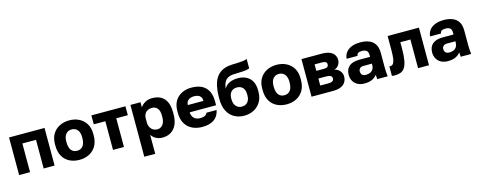

<svg xmlns="http://www.w3.org/2000/svg" viewBox="-34 -1569 6524 2613"><g transform="rotate(-15 3228.0 -262.5)"><path d="M50 0V-530H550V0H396V-404H204V0Z M900 13Q826 13 764.5 -16Q703 -45 666.5 -106.5Q630 -168 630 -260V-280Q630 -366 666.5 -424.5Q703 -483 764.5 -513Q826 -543 900 -543Q975 -543 1036 -513Q1097 -483 1133.5 -424.5Q1170 -366 1170 -280V-260Q1170 -169 1133.5 -108.5Q1097 -48 1036 -17.5Q975 13 900 13ZM900 -115Q936 -115 961 -132.5Q986 -150 999 -183Q1012 -216 1012 -260V-280Q1012 -320 999 -350Q986 -380 961 -397.5Q936 -415 900 -415Q864 -415 839 -397.5Q814 -380 801 -350Q788 -320 788 -280V-260Q788 -214 801 -181.5Q814 -149 839 -132Q864 -115 900 -115Z M1373 0V-404H1210V-530H1690V-404H1527V0Z M1760 200V-530H1902V-458Q1923 -490 1964.5 -516.5Q2006 -543 2067 -543Q2179 -543 2237 -477Q2295 -411 2295 -280V-260Q2295 -170 2267 -109.5Q2239 -49 2188 -18Q2137 13 2067 13Q2022 13 1981.5 -7.5Q1941 -28 1914 -67V200ZM2030 -114Q2076 -114 2106.5 -151.5Q2137 -189 2137 -260V-280Q2137 -349 2107.5 -382.5Q2078 -416 2030 -416Q1998 -416 1971.5 -402.5Q1945 -389 1929.5 -362Q1914 -335 1914 -295V-245Q1914 -204 1929.5 -174.5Q1945 -145 1971.5 -129.5Q1998 -114 2030 -114Z M2630 13Q2552 13 2490 -16.5Q2428 -46 2391.5 -107Q2355 -168 2355 -260V-280Q2355 -368 2390 -426Q2425 -484 2485.5 -513.5Q2546 -543 2620 -543Q2751 -543 2818 -475.5Q2885 -408 2885 -280V-224H2513Q2515 -185 2531.5 -159Q2548 -133 2574 -121.5Q2600 -110 2630 -110Q2674 -110 2699.5 -123.5Q2725 -137 2733 -160H2875Q2859 -73 2796 -30Q2733 13 2630 13ZM2625 -420Q2597 -420 2572 -411Q2547 -402 2531.5 -381.5Q2516 -361 2514 -326H2734Q2734 -363 2719 -383.5Q2704 -404 2679.5 -412Q2655 -420 2625 -420Z M3220 13Q3143 13 3081.5 -21.5Q3020 -56 2985 -124.5Q2950 -193 2950 -295V-315Q2950 -434 2977 -518.5Q3004 -603 3066 -650Q3128 -697 3234 -702Q3276 -704 3317 -705Q3358 -706 3393 -710.5Q3428 -715 3450 -725V-593Q3440 -587 3416.5 -582Q3393 -577 3352.5 -574.5Q3312 -572 3249 -570Q3191 -570 3153.5 -553.5Q3116 -537 3096.5 -502Q3077 -467 3070 -409Q3085 -436 3110.5 -457Q3136 -478 3174.5 -490.5Q3213 -503 3265 -503Q3331 -503 3382 -477.5Q3433 -452 3461.5 -401Q3490 -350 3490 -272V-254Q3490 -170 3454 -110Q3418 -50 3357 -18.5Q3296 13 3220 13ZM3220 -115Q3274 -115 3303 -149.5Q3332 -184 3332 -240V-260Q3332 -320 3302 -352.5Q3272 -385 3220 -385Q3169 -385 3138.5 -352.5Q3108 -320 3108 -260V-244Q3108 -206 3122.5 -176.5Q3137 -147 3162.5 -131Q3188 -115 3220 -115Z M3820 13Q3746 13 3684.5 -16Q3623 -45 3586.5 -106.5Q3550 -168 3550 -260V-280Q3550 -366 3586.5 -424.5Q3623 -483 3684.5 -513Q3746 -543 3820 -543Q3895 -543 3956 -513Q4017 -483 4053.5 -424.5Q4090 -366 4090 -280V-260Q4090 -169 4053.5 -108.5Q4017 -48 3956 -17.5Q3895 13 3820 13ZM3820 -115Q3856 -115 3881 -132.5Q3906 -150 3919 -183Q3932 -216 3932 -260V-280Q3932 -320 3919 -350Q3906 -380 3881 -397.5Q3856 -415 3820 -415Q3784 -415 3759 -397.5Q3734 -380 3721 -350Q3708 -320 3708 -280V-260Q3708 -214 3721 -181.5Q3734 -149 3759 -132Q3784 -115 3820 -115Z M4170 0V-530H4454Q4524 -530 4567 -511.5Q4610 -493 4630 -461.5Q4650 -430 4650 -390Q4650 -353 4628 -319.5Q4606 -286 4565 -276Q4614 -264 4642 -230Q4670 -196 4670 -151Q4670 -82 4621 -41Q4572 0 4474 0ZM4324 -116H4435Q4476 -116 4496 -128Q4516 -140 4516 -165Q4516 -190 4496 -202.5Q4476 -215 4435 -215H4324ZM4324 -323H4427Q4468 -323 4482 -335.5Q4496 -348 4496 -369Q4496 -390 4481 -402Q4466 -414 4427 -414H4324Z M4915 13Q4858 13 4817.5 -9Q4777 -31 4756 -69.5Q4735 -108 4735 -155Q4735 -234 4783.5 -276Q4832 -318 4930 -318H5080V-340Q5080 -388 5057.5 -406Q5035 -424 4995 -424Q4957 -424 4939 -412.5Q4921 -401 4919 -375H4765Q4768 -423 4795.5 -461Q4823 -499 4874.5 -521Q4926 -543 5000 -543Q5070 -543 5123 -522Q5176 -501 5205.5 -454.5Q5235 -408 5235 -330V-135Q5235 -93 5237 -61.5Q5239 -30 5243 0H5096Q5095 -17 5093.5 -30Q5092 -43 5092 -62Q5068 -30 5025.5 -8.5Q4983 13 4915 13ZM4965 -96Q4998 -96 5024 -108Q5050 -120 5065 -144.5Q5080 -169 5080 -200V-222H4960Q4926 -222 4909.5 -204Q4893 -186 4893 -163Q4893 -133 4909.5 -114.5Q4926 -96 4965 -96Z M5346 13Q5337 13 5322.5 12.5Q5308 12 5300 10V-125Q5303 -124 5315 -124Q5338 -124 5353.5 -143Q5369 -162 5376.5 -207Q5384 -252 5384 -330V-530H5825V0H5671V-404H5529V-310Q5529 -211 5517 -147Q5505 -83 5482 -48.5Q5459 -14 5424.5 -0.5Q5390 13 5346 13Z M6091 13Q6034 13 5993.5 -9Q5953 -31 5932 -69.5Q5911 -108 5911 -155Q5911 -234 5959.5 -276Q6008 -318 6106 -318H6256V-340Q6256 -388 6233.5 -406Q6211 -424 6171 -424Q6133 -424 6115 -412.5Q6097 -401 6095 -375H5941Q5944 -423 5971.5 -461Q5999 -499 6050.5 -521Q6102 -543 6176 -543Q6246 -543 6299 -522Q6352 -501 6381.5 -454.5Q6411 -408 6411 -330V-135Q6411 -93 6413 -61.5Q6415 -30 6419 0H6272Q6271 -17 6269.5 -30Q6268 -43 6268 -62Q6244 -30 6201.5 -8.5Q6159 13 6091 13ZM6141 -96Q6174 -96 6200 -108Q6226 -120 6241 -144.5Q6256 -169 6256 -200V-222H6136Q6102 -222 6085.5 -204Q6069 -186 6069 -163Q6069 -133 6085.5 -114.5Q6102 -96 6141 -96Z"/></g></svg>

Font: Golos Text
Style: Bold
Weight: 700
Designer: A.Korolkova, Vitaly Kuzmin
Foundry: ParaType Ltd
Version: Version 2.004